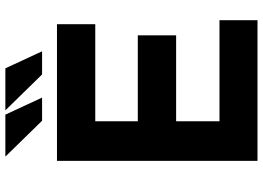

<svg xmlns="http://www.w3.org/2000/svg" viewBox="-150 -816 966 705"><g transform="rotate(-90 332.5 -463.0)"><path d="M94.7 -736.3H596.7V-595.7H240.2V-439.5H555.7V-298.8H240.2V-139.6H611.3V0H94.7ZM110.4 -925.8H264.6L327.1 -791H242.2ZM280.3 -925.8H434.6L497.1 -791H412.1Z"/></g></svg>

Font: Josefin Sans CFJ
Style: Bold
Weight: 700
Designer: Santiago Orozco
Foundry: Typemade
Version: Version 2.001